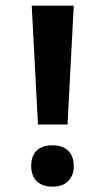

<svg xmlns="http://www.w3.org/2000/svg" viewBox="-20 -663 379 694"><path d="M246.6 -642.6 224.1 -212.9H117.2L94.7 -642.6ZM170.4 11.7Q133.3 11.7 113 -7.8Q92.8 -27.3 92.8 -63Q92.8 -99.6 112.5 -118.7Q132.3 -137.7 170.4 -137.7Q206.5 -137.7 226.6 -118.2Q246.6 -98.6 246.6 -63Q246.6 -28.3 226.3 -8.3Q206.1 11.7 170.4 11.7Z"/></svg>

Font: Khula Bold
Style: Regular
Weight: 700
Designer: Erin McLaughlin, Steve Matteson
Version: Version 1.000;PS 1.0;hotconv 1.0.72;makeotf.lib2.5.5900